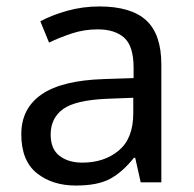

<svg xmlns="http://www.w3.org/2000/svg" viewBox="-20 -565 601 595"><path d="M288 -545Q386 -545 433 -502Q480 -459 480 -365V0H416L399 -76H395Q360 -32 321.5 -11Q283 10 215 10Q142 10 94 -28.5Q46 -67 46 -149Q46 -229 109 -272.5Q172 -316 303 -320L394 -323V-355Q394 -422 365 -448Q336 -474 283 -474Q241 -474 203 -461.5Q165 -449 132 -433L105 -499Q140 -518 188 -531.5Q236 -545 288 -545ZM314 -259Q214 -255 175.5 -227Q137 -199 137 -148Q137 -103 164.5 -82Q192 -61 235 -61Q303 -61 348 -98.5Q393 -136 393 -214V-262Z"/></svg>

Font: Noto Sans Nabataean
Style: Regular
Weight: 400
Designer: Monotype Design Team
Foundry: Monotype Imaging Inc.
Version: Version 2.001; ttfautohint (v1.8.4.7-5d5b)